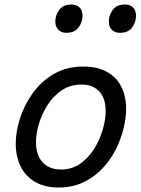

<svg xmlns="http://www.w3.org/2000/svg" viewBox="-20 -815 629 854"><path d="M241 19Q179 19 136 -6Q93 -31 71.5 -75.5Q50 -120 50 -176Q50 -229 69 -288.5Q88 -348 125.5 -400.5Q163 -453 219.5 -486Q276 -519 351 -519Q413 -519 455.5 -495.5Q498 -472 519.5 -429.5Q541 -387 541 -331Q541 -291 529.5 -243.5Q518 -196 494.5 -149.5Q471 -103 435 -65Q399 -27 350.5 -4Q302 19 241 19ZM251 -61Q300 -61 337 -87Q374 -113 399 -153.5Q424 -194 437 -238.5Q450 -283 450 -321Q450 -360 437 -386Q424 -412 400 -425.5Q376 -439 343 -439Q293 -439 255 -413.5Q217 -388 191.5 -348Q166 -308 153 -264Q140 -220 140 -183Q140 -144 153.5 -116.5Q167 -89 192 -75Q217 -61 251 -61ZM274 -669Q254 -669 240 -682Q226 -695 226 -720Q226 -747 243.5 -771Q261 -795 298 -795Q319 -795 333 -782.5Q347 -770 347 -744Q347 -717 329.5 -693Q312 -669 274 -669ZM513 -669Q492 -669 478 -682Q464 -695 464 -720Q464 -747 481.5 -771Q499 -795 536 -795Q557 -795 571 -782.5Q585 -770 585 -744Q585 -717 568 -693Q551 -669 513 -669Z"/></svg>

Font: Playwrite IE
Style: Regular
Weight: 400
Designer: Veronika Burian, José Scaglione
Foundry: TypeTogether
Version: Version 1.002